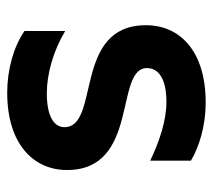

<svg xmlns="http://www.w3.org/2000/svg" viewBox="-49 -533 591 533"><g transform="rotate(90 246.5 -266.5)"><path d="M237 9C380 9 452 -64 452 -157C452 -359 169 -288 169 -379C169 -410 197 -433 263 -433C314 -433 372 -414 426 -388V-501C386 -525 327 -542 265 -542C121 -542 50 -470 50 -376C50 -173 333 -250 333 -150C333 -122 305 -101 239 -101C185 -101 121 -119 66 -152V-39C111 -8 175 9 237 9Z"/></g></svg>

Font: Chess Sans SemiBold
Style: Regular
Weight: 600
Designer: Wolf Bōese
Foundry: Wolf Bōese
Version: Version 7.223;Glyphs 3.3 (3306)